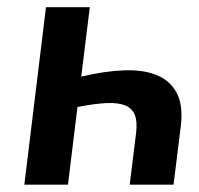

<svg xmlns="http://www.w3.org/2000/svg" viewBox="-20 -504 543 524"><path d="M105.5 -484.4H225.1L201.7 -294.9Q265.6 -310.1 318.6 -312Q371.6 -314 408.2 -298.8Q444.8 -283.7 462.4 -250.2Q480 -216.8 473.6 -161.1L453.6 0H334L351.6 -142.6Q355 -171.9 348.1 -189.9Q341.3 -208 322 -216.1Q302.7 -224.1 270.5 -222.7Q238.3 -221.2 191.4 -211.9L165.5 0H46.4Z"/></svg>

Font: Carlito
Style: Bold Italic
Weight: 700
Italic angle: -7°
Designer: Lukasz Dziedzic
Foundry: tyPoland Lukasz Dziedzic
Version: Version 1.104